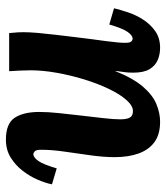

<svg xmlns="http://www.w3.org/2000/svg" viewBox="24 -575 562 650"><g transform="rotate(90 305.0 -250.0)"><path d="M453 11Q398 11 378.5 -19Q359 -49 359 -102Q359 -132 363 -169.5Q367 -207 371.5 -246Q376 -285 380 -319.5Q384 -354 384 -377Q384 -392 381 -401.5Q378 -411 372 -415Q366 -419 356 -419Q338 -419 318.5 -397Q299 -375 281 -337.5Q263 -300 249 -254.5Q235 -209 226.5 -161.5Q218 -114 218 -72Q218 -59 219 -35.5Q220 -12 221 0H92Q90 -21 89.5 -29.5Q89 -38 89 -48Q89 -69 91.5 -97.5Q94 -126 98 -159.5Q102 -193 106 -226Q109 -253 112.5 -278.5Q116 -304 119 -326.5Q122 -349 123.5 -366Q125 -383 125 -392Q125 -409 120.5 -413.5Q116 -418 111 -418Q100 -418 88 -401Q76 -384 63 -339L8 -355Q13 -376 22 -403Q31 -430 47 -454.5Q63 -479 86 -495Q109 -511 142 -511Q164 -511 183 -503Q202 -495 214 -475.5Q226 -456 226 -420Q226 -401 224 -389Q222 -377 220 -360H221Q245 -420 273.5 -453Q302 -486 332.5 -498.5Q363 -511 392 -511Q435 -511 461 -492Q487 -473 499.5 -438.5Q512 -404 512 -357Q512 -321 506 -277Q500 -233 493.5 -189Q487 -145 487 -108Q487 -92 492 -87Q497 -82 502 -82Q513 -82 525 -99Q537 -116 550 -161L604 -145Q600 -124 588.5 -97Q577 -70 558 -45.5Q539 -21 513 -5Q487 11 453 11Z"/></g></svg>

Font: Lora Italic
Style: Italic
Weight: 400
Italic angle: -3°
Designer: Olga Karpushina, Alexei Vanyashin (Cyrillic)
Foundry: Cyreal
Version: Version 2.210; ttfautohint (v1.8.1.43-b0c9)